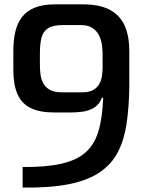

<svg xmlns="http://www.w3.org/2000/svg" viewBox="-20 -860 669 882"><path d="M84 -92.7Q190.7 -92 260.8 -107.7Q331 -123.3 372.3 -159.3Q413.7 -195.3 432.2 -257.2Q450.7 -319 454 -411H448Q436.7 -380 412.3 -365.3Q388 -350.7 359.7 -347Q331.3 -343.3 307.3 -343.3H229.3Q162.3 -343.3 120.8 -363.8Q79.3 -384.3 60.3 -427.5Q41.3 -470.7 41.3 -538.3V-626.3Q41.3 -674.3 50.2 -713.3Q59 -752.3 80.3 -780.8Q101.7 -809.3 139.2 -824.7Q176.7 -840 233.3 -840H359Q439 -840 486 -814.2Q533 -788.3 553.5 -740.3Q574 -692.3 574 -626V-460.3Q572.7 -368.7 561.8 -294Q551 -219.3 522.5 -163.3Q494 -107.3 440 -69.8Q386 -32.3 299.2 -14.5Q212.3 3.3 84 1.7ZM358.7 -436Q391 -436 409.8 -447.5Q428.7 -459 437.5 -476.7Q446.3 -494.3 448.8 -514Q451.3 -533.7 451.3 -549.3V-613Q451.3 -631.7 448.2 -654.2Q445 -676.7 435 -697.2Q425 -717.7 405 -731.2Q385 -744.7 351.7 -744.7H267Q222.3 -744.7 199.8 -729.5Q177.3 -714.3 170.3 -685.7Q163.3 -657 163.3 -615V-558.7Q163.3 -538.3 166.3 -516.5Q169.3 -494.7 179.3 -476.5Q189.3 -458.3 209.3 -447.2Q229.3 -436 263.3 -436Z"/></svg>

Font: Matangi Light
Style: Regular
Weight: 300
Designer: Prashant Pant
Foundry: The Graphic Ant
Version: Version 3.002